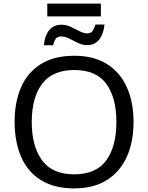

<svg xmlns="http://www.w3.org/2000/svg" viewBox="-20 -1034 821 1064"><path d="M720 -358Q720 -247 682.5 -164.5Q645 -82 572 -36Q499 10 391 10Q280 10 206.5 -36Q133 -82 97 -165Q61 -248 61 -359Q61 -469 97 -551Q133 -633 206.5 -679Q280 -725 392 -725Q499 -725 572 -679.5Q645 -634 682.5 -551.5Q720 -469 720 -358ZM156 -358Q156 -223 213 -145.5Q270 -68 391 -68Q513 -68 569 -145.5Q625 -223 625 -358Q625 -493 569 -569.5Q513 -646 392 -646Q271 -646 213.5 -569.5Q156 -493 156 -358ZM242 -943V-1014H539V-943ZM223 -783Q228 -836 252.5 -866.5Q277 -897 320 -897Q348 -897 373 -885Q398 -873 421 -861Q444 -849 463 -849Q484 -849 493 -862.5Q502 -876 509 -898H559Q554 -846 530 -815Q506 -784 462 -784Q437 -784 412 -796Q387 -808 364 -820Q341 -832 320 -832Q298 -832 289 -819Q280 -806 274 -783Z"/></svg>

Font: Noto IKEA Simplified Chinese
Style: Regular
Weight: 400
Designer: Monotype Design Team
Foundry: Monotype Imaging Inc.
Version: Version 1.100